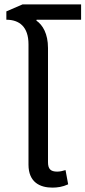

<svg xmlns="http://www.w3.org/2000/svg" viewBox="-20 -846 390 876"><path d="M146 -752 147 -756H350V-826H83L9 -794V-756C68 -756 110 -724 110 -644V-95C110 -13 164 10 219 10C241 10 265 7 291 -5L279 -70C267 -66 253 -63 241 -63C211 -63 199 -75 199 -106V-627C199 -692 175 -732 146 -752Z"/></svg>

Font: Noto Sans Thai
Style: Regular
Weight: 400
Designer: Monotype Design Team
Foundry: Monotype Imaging Inc.
Version: Version 1.901